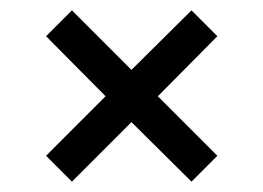

<svg xmlns="http://www.w3.org/2000/svg" viewBox="-20 -533 509 371"><path d="M350 -182 234 -297 119 -182 69 -232 184 -347 69 -463 119 -513 234 -398 350 -513 400 -463 285 -347 400 -232Z"/></svg>

Font: Belgrano
Style: Regular
Weight: 400
Designer: Daniel Hernandez
Foundry: Daniel Hernndez
Version: Version 1.003